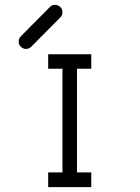

<svg xmlns="http://www.w3.org/2000/svg" viewBox="-20 -821 580 793"><path d="M179 -597H357V-537H298V-109H357V-48H179V-109H238V-537H179ZM57 -649Q57 -662 66 -671L186 -792Q195 -801 207 -801Q220 -801 229 -792Q238 -783 238 -770Q238 -758 229 -749L109 -628Q100 -619 87 -619Q75 -619 66 -628Q57 -637 57 -649Z"/></svg>

Font: 3270 Nerd Font
Style: Regular
Weight: 400
Monospace: yes
Version: Version 3.0.1;Nerd Fonts 3.3.0